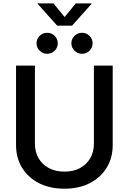

<svg xmlns="http://www.w3.org/2000/svg" viewBox="-20 -1121 772 1152"><path d="M366.7 11.2Q278.8 11.2 213.6 -22.2Q148.4 -55.7 112.3 -114.7Q76.2 -173.8 76.2 -250V-727.5H189.5V-259.3Q189.5 -210.4 210.9 -172.6Q232.4 -134.8 272.2 -113Q312 -91.3 366.7 -91.3Q421.4 -91.3 460.9 -113Q500.5 -134.8 522 -172.6Q543.5 -210.4 543.5 -259.3V-727.5H656.2V-250Q656.2 -173.8 620.1 -114.7Q584 -55.7 519 -22.2Q454.1 11.2 366.7 11.2ZM472.2 -798.3Q445.8 -798.3 427 -816.9Q408.2 -835.4 408.2 -861.3Q408.2 -887.2 427 -905.8Q445.8 -924.3 472.2 -924.3Q498.5 -924.3 517.1 -905.8Q535.6 -887.2 535.6 -861.3Q535.6 -835.4 517.1 -816.9Q498.5 -798.3 472.2 -798.3ZM263.2 -798.3Q236.8 -798.3 218 -816.9Q199.2 -835.4 199.2 -861.3Q199.2 -887.2 218 -905.8Q236.8 -924.3 263.2 -924.3Q289.6 -924.3 308.1 -905.8Q326.7 -887.2 326.7 -861.3Q326.7 -835.4 308.1 -816.9Q289.6 -798.3 263.2 -798.3ZM300.8 -1100.6 367.7 -1019 434.6 -1100.6H529.3V-1097.7L412.1 -966.8H323.2L206.1 -1097.7V-1100.6Z"/></svg>

Font: V-Inter
Style: Medium-500
Weight: 500
Designer: Rasmus Andersson
Foundry: rsms
Version: Version 4.000;git-4146feb